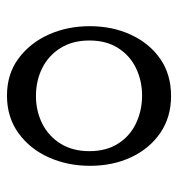

<svg xmlns="http://www.w3.org/2000/svg" viewBox="-0 -495 510 550"><g transform="rotate(-90 255.0 -220.0)"><path d="M256 -455Q318 -455 362.5 -422Q407 -389 431 -335.5Q455 -282 455 -218Q455 -153 430.5 -100Q406 -47 361.5 -16Q317 15 255 15Q194 15 149 -16Q104 -47 79.5 -99.5Q55 -152 55 -217Q55 -281 79 -335Q103 -389 148.5 -422Q194 -455 256 -455ZM256 -68Q298 -68 334 -85Q370 -102 392 -136Q414 -170 414 -219Q414 -267 392.5 -301.5Q371 -336 335 -354Q299 -372 255 -372Q212 -372 176 -354Q140 -336 118.5 -301.5Q97 -267 97 -219Q97 -170 119 -136Q141 -102 177.5 -85Q214 -68 256 -68Z"/></g></svg>

Font: Bona Nova
Style: Regular
Weight: 400
Designer: Mateusz Machalski
Foundry: Capitalics
Version: Version 4.001; ttfautohint (v1.8.3)